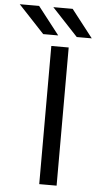

<svg xmlns="http://www.w3.org/2000/svg" viewBox="-129 -932 497 969"><g transform="rotate(5 119.5 -448.0)"><path d="M308 -756 199 -896H101L232 -756ZM138 -756 29 -896H-69L62 -756ZM108 0H196V-700H108Z"/></g></svg>

Font: Resamitz
Style: Bold
Weight: 700
Designer: gluk
Foundry: gluk
Version: Version 0.047